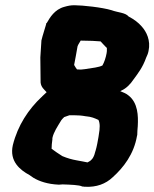

<svg xmlns="http://www.w3.org/2000/svg" viewBox="-20 -711 589 733"><path d="M29 -157C15 -95 57 -62 92 -43L108 -32C130 -19 161 -8 204 -6H205C209 -6 210 -6 219 -7C248 -6 283 -5 294 1H299L300 2H306C347 4 383 -8 411 -35C451 -71 491 -122 503 -192L504 -196C504 -207 505 -218 506 -230V-231C508 -268 507 -319 470 -347C462 -354 451 -358 439 -363C439 -363 442 -364 443 -365C463 -374 478 -390 490 -408C507 -431 525 -454 538 -491C541 -498 545 -505 547 -516C556 -557 539 -590 521 -610C508 -625 492 -637 471 -648C459 -663 430 -663 406 -672C370 -683 294 -691 264 -691C250 -691 240 -689 226 -685C188 -675 170 -643 159 -624L156 -621V-618C151 -600 143 -577 138 -556V-554L134 -492L135 -397V-396C137 -378 148 -370 158 -359C154 -355 142 -344 140 -342V-341H139C89 -294 48 -233 29 -157ZM180 -179V-184C185 -207 199 -227 214 -252C215 -254 220 -259 225 -264C234 -267 240 -269 245 -271H263C278 -271 292 -270 308 -267H309C330 -265 341 -260 356 -253C362 -240 362 -223 357 -195L356 -188C353 -171 350 -153 345 -136L344 -133C342 -124 339 -115 334 -107C326 -97 325 -97 314 -91C303 -93 290 -96 272 -99C255 -102 237 -107 218 -115C206 -122 188 -135 177 -143C177 -153 178 -166 180 -179ZM263 -463C267 -485 272 -509 276 -534C278 -541 284 -548 288 -556L333 -555L364 -553C372 -545 379 -536 388 -528V-516L387 -508C384 -491 378 -473 371 -461C357 -454 336 -452 304 -447C292 -445 286 -445 274 -446C270 -451 267 -456 263 -463Z"/></svg>

Font: Vapor
Style: BlkObl
Weight: 900
Foundry: Cannot Into Space Fonts
Version: Version 0.179